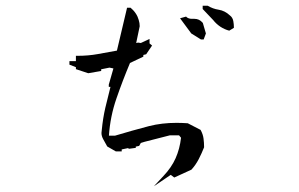

<svg xmlns="http://www.w3.org/2000/svg" viewBox="-20 -709 1040 667"><path d="M402.8 -189.9V-183.1H383.8H382.3L352.5 -200.2Q344.7 -214.4 338.6 -225.3Q332.5 -236.3 332.5 -247.1Q332.5 -252 333.5 -256.8Q337.4 -297.9 345.9 -334.7Q354.5 -371.6 363.8 -407.2H357.9V-415L374 -471.2L360.4 -474.1L331.5 -468.3V-462.4L286.6 -454.6L243.7 -468.8V-472.7V-475.6L221.2 -484.4V-496.6H243.7V-515.1H249Q286.6 -515.1 320.1 -521.2Q353.5 -527.3 386.2 -533.2L421.4 -682.1H425.8H433.6Q438 -678.2 442.1 -674.1Q446.3 -669.9 450.7 -663.6Q455.1 -657.2 457.8 -651.1Q460.4 -645 461.9 -639.6Q465.3 -628.9 465.3 -618.2V-617.7L453.1 -559.6L460 -561L469.2 -559.6L499.5 -573.7V-565.4V-558.1L508.3 -550.8L487.8 -520.5L478 -518.1V-515.6V-512.2L431.6 -490.2Q406.2 -429.7 384.5 -366.9Q362.8 -304.2 358.4 -237.8H379.9Q438.5 -255.4 498 -271Q542.5 -282.2 592.8 -282.2Q611.8 -282.2 632.3 -280.8L676.8 -257.8Q685.1 -242.7 687 -228Q689 -213.4 689 -198.2V-197.3Q680.7 -176.3 670.4 -156.2Q659.7 -135.7 645 -119.6L585.4 -92.3L573.2 -101.6L514.6 -62L547.9 -97.7Q575.7 -127 590.1 -159.4Q604.5 -191.9 608.9 -230.5L602.1 -238.8H569.8L481.9 -216.3L469.2 -212.4L463.4 -202.1L451.7 -199.7V-195.3L426.3 -191.9V-194.8ZM647 -643.6H655.3Q672.4 -643.6 683.6 -630.4L684.6 -629.4L695.3 -592.8L687.5 -571.8H678.2L644.5 -592.8L605.5 -645.5L626.5 -651.4L628.4 -649.4Q635.3 -643.6 647 -643.6ZM684.1 -679.7V-689H701.7Q719.7 -678.2 739.3 -675.3Q761.2 -671.9 778.8 -655.3Q788.1 -648.4 790.5 -635.7Q792.5 -624.5 792.5 -615.2V-612.3L776.4 -602.5Q760.7 -606.4 745.6 -616.2Q731 -626 720.7 -639.2L684.1 -677.7Z"/></svg>

Font: Bakudai
Style: Medium
Weight: 500
Version: Version 1.48